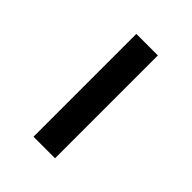

<svg xmlns="http://www.w3.org/2000/svg" viewBox="16 -480 435 435"><g transform="rotate(-45 233.0 -262.5)"><path d="M68 -228V-297H397.5V-228Z"/></g></svg>

Font: Anek Gujarati SemiExpanded
Style: Regular
Weight: 400
Width: 6
Designer: Mrunmayee Ghaisas (Gujarati), Yesha Goshar (Latin)
Foundry: Ek Type
Version: Version 1.003